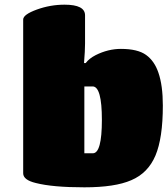

<svg xmlns="http://www.w3.org/2000/svg" viewBox="-20 -800 723 829"><path d="M344.2 -426.8V-138.2H380.9Q419.9 -138.2 419.9 -282.2Q419.9 -426.8 379.9 -426.8ZM502 -588.9Q574.7 -588.9 610.8 -562.7Q647 -536.6 664.1 -485.8Q683.1 -430.7 683.1 -344.2Q683.1 -203.6 651.1 -128.2Q619.1 -52.7 546.9 -22Q476.6 8.8 344.2 8.8Q207.5 8.8 134.8 -9.8Q80.1 -22.9 80.1 -51.8V-715.8Q80.1 -737.3 139.2 -758.8Q197.3 -779.8 258.8 -779.8Q347.2 -779.8 347.2 -733.9V-611.8Q347.2 -581.5 342.8 -527.8H350.1Q364.7 -547.4 393.1 -562Q446.8 -588.9 502 -588.9Z"/></svg>

Font: GGS TheRock Black
Style: Regular
Weight: 900
Designer: Rodrigo Fuenzalida (2012); Goodgame Studios (2014)
Foundry: Rodrigo Fuenzalida,2012;  GGS,2014
Version: Version 1.002 | FøM Mod